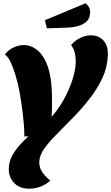

<svg xmlns="http://www.w3.org/2000/svg" viewBox="-20 -952 671 1159"><path d="M154 187Q98 187 64.5 151.5Q31 116 33 62Q34 23 56.5 -17.5Q79 -58 125.5 -104Q172 -150 249 -206Q286 -237 319 -280.5Q352 -324 377.5 -374.5Q403 -425 419 -476Q435 -527 437 -572Q438 -604 431.5 -632Q425 -660 409 -680Q434 -709 466 -724Q498 -739 529 -739Q557 -739 580.5 -726.5Q604 -714 618.5 -687Q633 -660 631 -616Q628 -545 597.5 -480Q567 -415 521.5 -357Q476 -299 426 -247Q375 -194 328 -147.5Q281 -101 250 -59Q219 -17 217 23Q216 56 233 83.5Q250 111 284 138Q255 164 222 175.5Q189 187 154 187ZM127 -128Q127 -165 124 -201Q121 -237 117 -272Q109 -336 98.5 -394Q88 -452 73 -500Q58 -548 42.5 -580Q27 -612 9 -623Q31 -651 62 -665.5Q93 -680 125 -680Q163 -680 197.5 -655.5Q232 -631 256 -581Q280 -531 289 -454Q295 -394 294 -315.5Q293 -237 282 -135ZM263 -781 251 -830 496 -932Q509 -922 516.5 -909.5Q524 -897 524 -878Q524 -843 504 -823.5Q484 -804 451.5 -795Q419 -786 382 -785Z"/></svg>

Font: Sansita Swashed Light ExtraBold
Style: Regular
Weight: 800
Version: Version 1.003